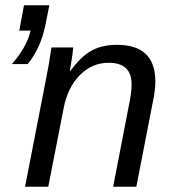

<svg xmlns="http://www.w3.org/2000/svg" viewBox="-20 -708 655 728"><path d="M497 0H409L470 -315Q479 -358 479 -388Q479 -470 392 -470Q329 -470 282.5 -423Q236 -376 221 -296L163 0H75L156 -416Q165 -458 175 -528H258Q258 -527 253 -490L245 -438H246Q287 -494 327 -516Q367 -538 424 -538Q569 -538 569 -399Q569 -366 559 -319ZM85 -465H25Q82 -530 96 -592H53L71 -688H167L153 -617Q135 -526 85 -465Z"/></svg>

Font: Libra Sans
Style: Italic
Weight: 400
Italic angle: -12°
Foundry: Context Ltd
Version: Version 1.002